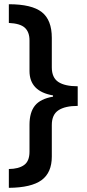

<svg xmlns="http://www.w3.org/2000/svg" viewBox="-20 -734 411 912"><path d="M226.1 9.8Q226.1 85.9 177.5 121.6Q128.9 157.2 22 158.2V68.8Q68.4 68.4 94.2 50Q120.1 31.7 120.1 -13.2V-141.1Q120.1 -200.2 146 -232.4Q171.9 -264.6 231.9 -274.9V-280.8Q120.1 -299.8 120.1 -397V-542Q120.1 -582 97.9 -602.3Q75.7 -622.6 22 -625V-713.9Q130.9 -713.9 178.5 -676.5Q226.1 -639.2 226.1 -554.2V-414.1Q226.1 -365.2 257.1 -344.7Q288.1 -324.2 349.1 -324.2V-231Q289.1 -231 257.6 -210.2Q226.1 -189.5 226.1 -140.1Z"/></svg>

Font: Samim Medium FD
Style: Medium-FD
Weight: 500
Foundry: DejaVu fonts team - Redesigned by Saber Rastikerdar
Version: Version 4.0.5